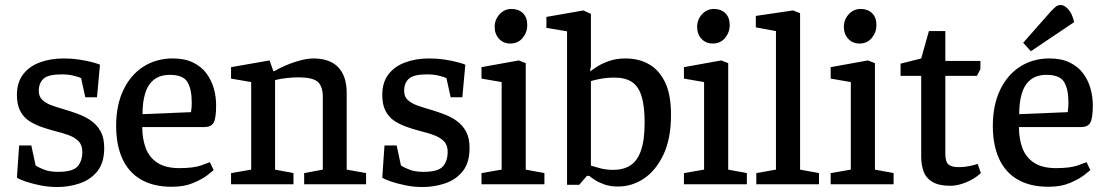

<svg xmlns="http://www.w3.org/2000/svg" viewBox="-20 -741 4450 772"><path d="M210 11Q174 11 140.5 4Q107 -3 82 -11.5Q57 -20 48 -27L57 -156H106L123 -76Q134 -68 157 -59Q180 -50 213 -50Q272 -50 291.5 -71.5Q311 -93 311 -131Q311 -158 295.5 -173.5Q280 -189 255 -198Q230 -207 201 -214Q174 -221 147 -230.5Q120 -240 97.5 -254.5Q75 -269 61.5 -294.5Q48 -320 48 -359Q48 -409 72.5 -441.5Q97 -474 140 -490Q183 -506 237 -506Q269 -506 298.5 -501.5Q328 -497 350.5 -491Q373 -485 382 -481L370 -350H323L306 -427Q299 -431 276.5 -436.5Q254 -442 229 -442Q175 -442 155.5 -425Q136 -408 136 -375Q136 -353 150 -339.5Q164 -326 187.5 -317.5Q211 -309 239 -301Q266 -293 294.5 -282.5Q323 -272 346.5 -255.5Q370 -239 384.5 -213Q399 -187 399 -146Q399 -87 372 -53Q345 -19 301.5 -4Q258 11 210 11Z M671 10Q597 10 547 -19Q497 -48 472 -103Q447 -158 447 -235Q447 -318 476 -379Q505 -440 556.5 -473Q608 -506 675 -506Q723 -506 756.5 -489.5Q790 -473 810 -446Q830 -419 839.5 -386Q849 -353 849 -318Q849 -264 838.5 -247Q828 -230 801 -230H552Q552 -183 566 -145.5Q580 -108 613 -86.5Q646 -65 701 -65Q758 -65 789 -76Q820 -87 824 -89L839 -57Q836 -54 815 -37.5Q794 -21 757.5 -5.5Q721 10 671 10ZM553 -282 748 -290Q751 -308 751 -328Q751 -383 733.5 -411.5Q716 -440 663 -440Q624 -440 599.5 -421Q575 -402 564 -366.5Q553 -331 553 -282Z M909 0V-45L990 -59V-411L909 -425V-471L1064 -498L1079 -455H1083Q1123 -478 1166.5 -492Q1210 -506 1240 -506Q1306 -506 1340 -470.5Q1374 -435 1374 -367V-59L1452 -45V0H1203V-45L1278 -59V-350Q1278 -395 1257 -412.5Q1236 -430 1180 -430Q1157 -430 1131 -427Q1105 -424 1086 -419V-59L1160 -45V0Z M1679 11Q1643 11 1609.5 4Q1576 -3 1551 -11.5Q1526 -20 1517 -27L1526 -156H1575L1592 -76Q1603 -68 1626 -59Q1649 -50 1682 -50Q1741 -50 1760.5 -71.5Q1780 -93 1780 -131Q1780 -158 1764.5 -173.5Q1749 -189 1724 -198Q1699 -207 1670 -214Q1643 -221 1616 -230.5Q1589 -240 1566.5 -254.5Q1544 -269 1530.5 -294.5Q1517 -320 1517 -359Q1517 -409 1541.5 -441.5Q1566 -474 1609 -490Q1652 -506 1706 -506Q1738 -506 1767.5 -501.5Q1797 -497 1819.5 -491Q1842 -485 1851 -481L1839 -350H1792L1775 -427Q1768 -431 1745.5 -436.5Q1723 -442 1698 -442Q1644 -442 1624.5 -425Q1605 -408 1605 -375Q1605 -353 1619 -339.5Q1633 -326 1656.5 -317.5Q1680 -309 1708 -301Q1735 -293 1763.5 -282.5Q1792 -272 1815.5 -255.5Q1839 -239 1853.5 -213Q1868 -187 1868 -146Q1868 -87 1841 -53Q1814 -19 1770.5 -4Q1727 11 1679 11Z M1916 0V-45L1997 -59V-411L1916 -425V-471L2066 -498L2094 -487V-59L2169 -45V0ZM2032 -566Q2004 -566 1986.5 -585Q1969 -604 1969 -633Q1969 -662 1988.5 -683.5Q2008 -705 2037 -705Q2065 -705 2082.5 -688Q2100 -671 2100 -640Q2100 -611 2081.5 -588.5Q2063 -566 2032 -566Z M2465 9Q2433 9 2409.5 0.5Q2386 -8 2371 -18Q2356 -28 2349 -34H2340L2309 2H2260V-615L2177 -629V-673L2326 -699L2356 -685V-474L2353 -460V-454Q2362 -461 2381.5 -473.5Q2401 -486 2430 -496Q2459 -506 2495 -506Q2548 -506 2589 -483Q2630 -460 2654 -410.5Q2678 -361 2678 -280Q2678 -183 2647.5 -119Q2617 -55 2569 -23Q2521 9 2465 9ZM2446 -58Q2486 -58 2514 -75.5Q2542 -93 2557 -135Q2572 -177 2572 -249Q2572 -313 2560 -353Q2548 -393 2521.5 -411Q2495 -429 2450 -429Q2420 -429 2394 -424Q2368 -419 2356 -415V-75Q2369 -71 2393 -64.5Q2417 -58 2446 -58Z M2730 0V-45L2811 -59V-411L2730 -425V-471L2880 -498L2908 -487V-59L2983 -45V0ZM2846 -566Q2818 -566 2800.5 -585Q2783 -604 2783 -633Q2783 -662 2802.5 -683.5Q2822 -705 2851 -705Q2879 -705 2896.5 -688Q2914 -671 2914 -640Q2914 -611 2895.5 -588.5Q2877 -566 2846 -566Z M3021 0V-45L3100 -59V-616L3019 -631V-677L3169 -699L3197 -688V-59L3273 -45V0Z M3320 0V-45L3401 -59V-411L3320 -425V-471L3470 -498L3498 -487V-59L3573 -45V0ZM3436 -566Q3408 -566 3390.5 -585Q3373 -604 3373 -633Q3373 -662 3392.5 -683.5Q3412 -705 3441 -705Q3469 -705 3486.5 -688Q3504 -671 3504 -640Q3504 -611 3485.5 -588.5Q3467 -566 3436 -566Z M3801 6Q3756 6 3730 -9Q3704 -24 3694 -50.5Q3684 -77 3684 -112V-436H3601V-485L3684 -506L3715 -616H3781V-496H3922V-463L3908 -436H3781V-123Q3781 -89 3794.5 -79Q3808 -69 3833 -69Q3859 -69 3881 -74Q3903 -79 3911 -82L3924 -45Q3899 -22 3865 -8Q3831 6 3801 6Z M4196 10Q4122 10 4072 -19Q4022 -48 3997 -103Q3972 -158 3972 -235Q3972 -318 4001 -379Q4030 -440 4081.5 -473Q4133 -506 4200 -506Q4248 -506 4281.5 -489.5Q4315 -473 4335 -446Q4355 -419 4364.5 -386Q4374 -353 4374 -318Q4374 -264 4363.5 -247Q4353 -230 4326 -230H4077Q4077 -183 4091 -145.5Q4105 -108 4138 -86.5Q4171 -65 4226 -65Q4283 -65 4314 -76Q4345 -87 4349 -89L4364 -57Q4361 -54 4340 -37.5Q4319 -21 4282.5 -5.5Q4246 10 4196 10ZM4078 -282 4273 -290Q4276 -308 4276 -328Q4276 -383 4258.5 -411.5Q4241 -440 4188 -440Q4149 -440 4124.5 -421Q4100 -402 4089 -366.5Q4078 -331 4078 -282ZM4125 -535 4094 -569 4199 -688Q4211 -702 4222 -711.5Q4233 -721 4245 -721Q4259 -721 4275 -704Q4291 -687 4299 -652Z"/></svg>

Font: Faustina Medium
Style: Regular
Weight: 500
Designer: Alfonso Garcia
Foundry: http://www.omnibus-type.com
Version: Version 1.200